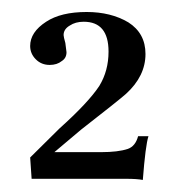

<svg xmlns="http://www.w3.org/2000/svg" viewBox="-20 -698 288 317"><path d="M225.1 -473.1Q220.2 -458 215.8 -400.9Q206.1 -402.8 188 -402.8H32.2L29.8 -438L78.1 -485.8Q126 -528.8 144 -556.2Q159.2 -581.1 159.2 -612.8Q159.2 -662.1 118.2 -662.1Q104.5 -662.1 95.2 -655.8Q85 -649.9 85 -640.1Q85 -637.2 87.9 -627Q89.8 -613.3 89.8 -611.8Q89.8 -602.1 82 -597.2Q74.2 -590.8 62 -590.8Q48.3 -590.8 39.1 -600.1Q29.8 -609.4 29.8 -622.1Q29.8 -645 56.2 -662.1Q80.6 -678.2 123 -678.2Q163.1 -678.2 191.9 -661.1Q220.2 -643.1 220.2 -608.9Q220.2 -572.3 188 -543Q175.8 -532.2 113.8 -483.9L69.8 -446.8H147Q174.8 -446.8 190.9 -452.1Q203.6 -456.5 208 -473.1Z"/></svg>

Font: Unna Light
Style: Regular
Weight: 300
Designer: Jorge de Buen Unna
Foundry: Omnibus-Type
Version: Version 2.007;PS 002.007;hotconv 1.0.88;makeotf.lib2.5.64775